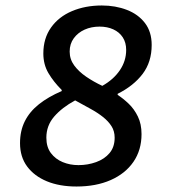

<svg xmlns="http://www.w3.org/2000/svg" viewBox="-20 -668 640 700"><path d="M259 12Q197 12 151 -7Q105 -26 79 -61Q53 -96 53 -146Q53 -191 70.5 -226Q88 -261 122 -288Q156 -315 205 -336V-340Q175 -370 156.5 -401.5Q138 -433 138 -473Q138 -528 166 -567.5Q194 -607 242.5 -627.5Q291 -648 351 -648Q401 -648 442.5 -632Q484 -616 508.5 -584Q533 -552 533 -504Q533 -442 500 -398.5Q467 -355 409 -326V-322Q429 -309 449 -290Q469 -271 482.5 -243.5Q496 -216 496 -179Q496 -121 466.5 -78Q437 -35 383.5 -11.5Q330 12 259 12ZM353 -355Q394 -378 417 -412Q440 -446 440 -486Q440 -513 427.5 -532Q415 -551 393 -561Q371 -571 343 -571Q313 -571 288.5 -560Q264 -549 249 -528.5Q234 -508 234 -480Q234 -452 250.5 -429.5Q267 -407 294 -388.5Q321 -370 353 -355ZM266 -66Q300 -66 330.5 -77Q361 -88 379.5 -110Q398 -132 398 -166Q398 -190 386.5 -208Q375 -226 355.5 -241.5Q336 -257 309.5 -271.5Q283 -286 254 -302Q206 -276 177.5 -243Q149 -210 149 -166Q149 -132 165.5 -110Q182 -88 208.5 -77Q235 -66 266 -66Z"/></svg>

Font: Source Code Pro SemiBold
Style: Italic
Weight: 600
Italic angle: -11°
Monospace: yes
Designer: Paul D. Hunt, Teo Tuominen
Foundry: Adobe Systems Incorporated
Version: Version 1.016;hotconv 1.0.116;makeotfexe 2.5.65601